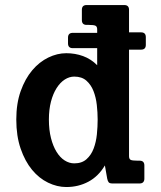

<svg xmlns="http://www.w3.org/2000/svg" viewBox="-20 -731 641 765"><path d="M369.1 -254.9Q369.1 -282.7 365.7 -313Q362.3 -343.3 352.5 -368.2Q342.8 -393.1 324.5 -409.4Q306.2 -425.8 275.9 -425.8Q256.3 -425.8 238 -414.1Q219.7 -402.3 205.6 -380.1Q191.4 -357.9 183.1 -326.2Q174.8 -294.4 174.8 -254.9Q174.8 -213.4 183.1 -180.9Q191.4 -148.4 205.3 -126Q219.2 -103.5 237.5 -91.8Q255.9 -80.1 275.9 -80.1Q306.2 -80.1 324.7 -96.7Q343.3 -113.3 353 -138.9Q362.8 -164.6 366 -195.6Q369.1 -226.6 369.1 -254.9ZM555.2 -18.6Q555.2 -10.3 550.5 -5.1Q545.9 0 536.1 0H428.2Q417 0 413.1 -4.6Q409.2 -9.3 407.2 -19L397.9 -71.8Q372.1 -28.3 332.3 -7.1Q292.5 14.2 244.1 14.2Q207.5 14.2 171.6 -3.2Q135.7 -20.5 107.7 -54.4Q79.6 -88.4 62.3 -138.7Q44.9 -189 44.9 -254.9Q44.9 -318.8 62.5 -368.2Q80.1 -417.5 108.4 -450.9Q136.7 -484.4 172.4 -501.7Q208 -519 244.1 -519Q279.3 -519 310.8 -507.6Q342.3 -496.1 367.2 -471.2V-539.1H270Q251 -539.1 251 -558.1V-581.1Q251 -600.1 270 -600.1H367.2V-613.8Q367.2 -625 360.6 -628.4Q354 -631.8 333.5 -631.8H325.2Q306.2 -631.8 306.2 -650.9V-691.9Q306.2 -710.9 325.2 -710.9H475.1Q494.1 -710.9 494.1 -691.9V-602.1H542Q561 -602.1 561 -583V-552.2Q561 -533.2 542 -533.2H494.1V-108.9Q494.1 -97.7 500.5 -94.2Q506.8 -90.8 527.8 -90.8H536.1Q555.2 -90.8 555.2 -71.8Z"/></svg>

Font: New Telegraph
Style: Bold
Weight: 700
Designer: Frank Baranowski
Foundry: Frank Baranowski
Version: Version 3.001